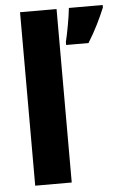

<svg xmlns="http://www.w3.org/2000/svg" viewBox="-54 -799 536 838"><g transform="rotate(-5 214.0 -380.0)"><path d="M226 0V-760H66V0ZM428 -749V-760H280C276 -719 263 -650 254 -613V-600H352C384 -651 408 -701 428 -749Z"/></g></svg>

Font: Noto Sans Gurmukhi UI SemiCondensed ExtraBold
Style: Regular
Weight: 800
Width: 4
Designer: Jelle Bosma - Monotype Design Team
Foundry: Monotype Imaging Inc.
Version: Version 2.004